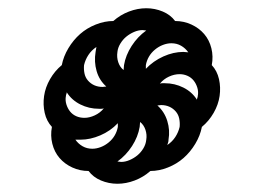

<svg xmlns="http://www.w3.org/2000/svg" viewBox="-20 -573 640 466"><path d="M229 -362Q231 -362 233.5 -362.5Q236 -363 238 -363Q221 -378 214.5 -400.5Q208 -423 212 -447L214 -459Q202 -451 194.5 -439.5Q187 -428 184 -415Q183 -405 185 -395Q187 -385 193.5 -377.5Q200 -370 209 -366Q218 -362 229 -362ZM334 -406Q352 -425 376.5 -436Q401 -447 425 -447Q428 -447 431 -446.5Q434 -446 437 -446Q430 -456 419.5 -462Q409 -468 396 -468Q386 -468 375.5 -464Q365 -460 356 -452.5Q347 -445 341.5 -435.5Q336 -426 334 -415Q334 -413 334 -410.5Q334 -408 334 -406ZM280 -403Q280 -406 280.5 -409Q281 -412 281 -415Q285 -439 299.5 -461.5Q314 -484 335 -499Q333 -499 330.5 -499.5Q328 -500 326 -500Q316 -500 305.5 -495.5Q295 -491 286.5 -484Q278 -477 272 -467Q266 -457 265 -447Q263 -434 267 -422Q271 -410 280 -403ZM458 -331Q458 -333 459 -335.5Q460 -338 460 -340Q462 -350 459 -360Q456 -370 450 -377.5Q444 -385 435 -389Q426 -393 416 -393Q403 -393 390 -387Q377 -381 368 -370Q371 -371 374 -371Q377 -371 380 -371Q404 -371 425 -360.5Q446 -350 458 -331ZM185 -287Q197 -287 210 -293Q223 -299 232 -310Q229 -309 226 -309Q223 -309 220 -309Q196 -309 175 -319.5Q154 -330 142 -349Q142 -347 141 -344.5Q140 -342 140 -340Q138 -330 141 -320Q144 -310 150 -302.5Q156 -295 165 -291Q174 -287 185 -287ZM204 -212Q214 -212 224.5 -216Q235 -220 244 -227.5Q253 -235 258.5 -244.5Q264 -254 266 -265Q266 -267 266 -269.5Q266 -272 266 -274Q248 -255 223.5 -244.5Q199 -234 176 -234H163Q170 -224 180.5 -218Q191 -212 204 -212ZM386 -221Q398 -229 405.5 -240.5Q413 -252 416 -265Q417 -275 415 -285Q413 -295 406.5 -302.5Q400 -310 391 -314Q382 -318 371 -318Q369 -318 366.5 -317.5Q364 -317 362 -317Q379 -302 386 -279.5Q393 -257 389 -234Q389 -230 388 -227Q387 -224 386 -221ZM274 -180Q284 -180 294.5 -184.5Q305 -189 313.5 -196Q322 -203 328 -213Q334 -223 335 -234Q337 -246 333 -258Q329 -270 320 -277Q320 -274 319.5 -271Q319 -268 319 -265Q315 -241 300.5 -218.5Q286 -196 265 -181Q267 -181 269.5 -180.5Q272 -180 274 -180ZM265 -127Q244 -127 225 -135Q206 -143 195 -158Q174 -158 155.5 -166.5Q137 -175 124.5 -189.5Q112 -204 107 -224Q102 -244 106 -265Q93 -279 88.5 -299Q84 -319 87 -340Q90 -361 101.5 -381Q113 -401 130 -415Q134 -436 146 -456Q158 -476 174.5 -490.5Q191 -505 212.5 -513.5Q234 -522 255 -522Q272 -537 293 -545Q314 -553 335 -553Q356 -553 375 -545Q394 -537 405 -522Q426 -522 444.5 -513.5Q463 -505 475.5 -490.5Q488 -476 493 -456Q498 -436 494 -415Q507 -401 511.5 -381Q516 -361 513 -340Q510 -319 498.5 -299Q487 -279 470 -265Q466 -244 454 -224Q442 -204 425.5 -189.5Q409 -175 387.5 -166.5Q366 -158 345 -158Q328 -143 307 -135Q286 -127 265 -127Z"/></svg>

Font: Iosevka HT Extended
Style: Bold Italic
Weight: 700
Width: 7
Italic angle: -9°
Monospace: yes
Designer: Belleve Invis
Foundry: Belleve Invis
Version: Version 32.3.0; ttfautohint (v1.8.4)